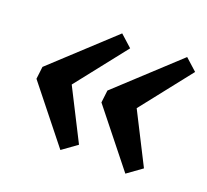

<svg xmlns="http://www.w3.org/2000/svg" viewBox="-82 -626 659 611"><g transform="rotate(20 247.5 -320.0)"><path d="M235 -528 275 -492 112 -285 122 -355 227 -148 177 -112 28 -299 33 -341ZM455 -528 495 -492 332 -285 342 -355 447 -148 397 -112 248 -299 253 -341Z"/></g></svg>

Font: Pathway Extreme 8pt Thin 12pt SemiBold
Style: Italic
Weight: 600
Italic angle: -8°
Version: Version 1.001;gftools[0.9.26]